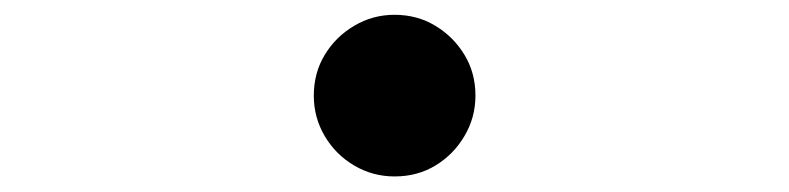

<svg xmlns="http://www.w3.org/2000/svg" viewBox="-20 -506 1040 253"><path d="M499.8 -486.5Q529.9 -486.5 553.7 -472Q577.6 -457.6 592 -433.8Q606.5 -410 606.5 -380Q606.5 -351.1 592 -326.7Q577.6 -302.3 553.8 -287.9Q530 -273.5 500 -273.5Q471.1 -273.5 446.7 -287.9Q422.3 -302.3 407.9 -326.7Q393.5 -351.1 393.5 -379.8Q393.5 -409.9 407.9 -433.7Q422.3 -457.6 446.7 -472Q471.1 -486.5 499.8 -486.5Z"/></svg>

Font: Noto Sans KR Thin
Style: Regular
Weight: 100
Designer: Ryoko NISHIZUKA 西塚涼子 (kana, bopomofo & ideographs); Paul D. Hunt (Latin, Greek & Cyrillic); Sandoll Communications 산돌커뮤니
Foundry: Adobe
Version: Version 2.004-H2;hotconv 1.0.118;makeotfexe 2.5.65603